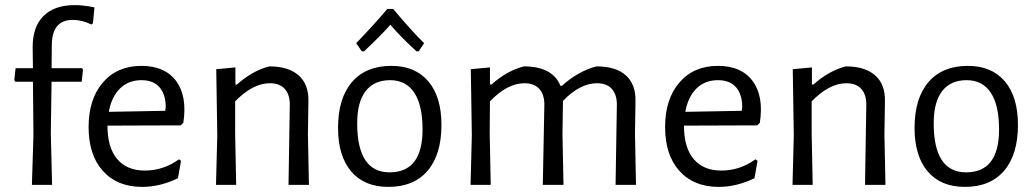

<svg xmlns="http://www.w3.org/2000/svg" viewBox="-20 -724 4051 752"><path d="M302 -457 305 -451 300 -404H182L179 -201L184 0H105L111 -195L109 -404H40L36 -410L41 -457H109L108 -537Q107 -618 150 -661Q193 -704 272 -704Q308 -704 350 -695L344 -633L338 -628Q302 -646 265 -646Q184 -646 183 -549L182 -457Z M537 8Q439 8 383 -54.5Q327 -117 327 -226Q327 -336 383 -401Q439 -466 534 -466Q626 -466 670 -406.5Q714 -347 698 -243L688 -233L401 -232V-230Q401 -146 439 -101Q477 -56 547 -56Q620 -56 681 -100L689 -94L677 -26Q607 8 537 8ZM534 -410Q483 -410 450 -377.5Q417 -345 406 -286L627 -290L629 -304Q629 -355 604.5 -382.5Q580 -410 534 -410Z M902 -460V-393H908Q970 -448 1035 -464Q1110 -464 1149.5 -429Q1189 -394 1188 -329L1186 -199L1190 0H1110L1115 -311Q1116 -352 1096 -375Q1076 -398 1037 -398Q970 -398 901 -327V-201L905 0H826L831 -194L827 -453Z M1397 -523 1375 -555Q1442 -624 1497 -689H1520Q1591 -604 1641 -555L1620 -523H1611Q1549 -580 1509 -627Q1474 -587 1406 -523ZM1513 -466Q1606 -466 1657.5 -405.5Q1709 -345 1709 -235Q1709 -119 1655 -55.5Q1601 8 1501 8Q1407 8 1355.5 -52.5Q1304 -113 1304 -223Q1304 -339 1358.5 -402.5Q1413 -466 1513 -466ZM1508 -410Q1445 -410 1412 -367Q1379 -324 1379 -241Q1379 -49 1506 -49Q1635 -49 1635 -217Q1635 -312 1602.5 -361Q1570 -410 1508 -410Z M1899 -460V-393H1905Q1967 -448 2032 -464Q2144 -464 2175 -388H2181Q2244 -445 2316 -464Q2392 -464 2431 -429Q2470 -394 2469 -329L2467 -199L2471 0H2391L2396 -311Q2397 -352 2377 -375Q2357 -398 2318 -398Q2252 -398 2185 -329L2183 -199L2187 0H2106L2112 -311Q2113 -352 2093 -375Q2073 -398 2034 -398Q1967 -398 1899 -327L1898 -201L1902 0H1823L1828 -194L1824 -453Z M2795 8Q2697 8 2641 -54.5Q2585 -117 2585 -226Q2585 -336 2641 -401Q2697 -466 2792 -466Q2884 -466 2928 -406.5Q2972 -347 2956 -243L2946 -233L2659 -232V-230Q2659 -146 2697 -101Q2735 -56 2805 -56Q2878 -56 2939 -100L2947 -94L2935 -26Q2865 8 2795 8ZM2792 -410Q2741 -410 2708 -377.5Q2675 -345 2664 -286L2885 -290L2887 -304Q2887 -355 2862.5 -382.5Q2838 -410 2792 -410Z M3160 -460V-393H3166Q3228 -448 3293 -464Q3368 -464 3407.5 -429Q3447 -394 3446 -329L3444 -199L3448 0H3368L3373 -311Q3374 -352 3354 -375Q3334 -398 3295 -398Q3228 -398 3159 -327V-201L3163 0H3084L3089 -194L3085 -453Z M3771 -466Q3864 -466 3915.5 -405.5Q3967 -345 3967 -235Q3967 -119 3913 -55.5Q3859 8 3759 8Q3665 8 3613.5 -52.5Q3562 -113 3562 -223Q3562 -339 3616.5 -402.5Q3671 -466 3771 -466ZM3766 -410Q3703 -410 3670 -367Q3637 -324 3637 -241Q3637 -49 3764 -49Q3893 -49 3893 -217Q3893 -312 3860.5 -361Q3828 -410 3766 -410Z"/></svg>

Font: Alegreya Sans SC
Style: Regular
Weight: 400
Designer: Juan Pablo del Peral
Foundry: Huerta Tipografica
Version: Version 2.007